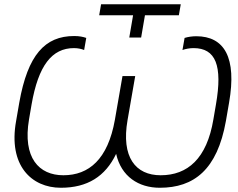

<svg xmlns="http://www.w3.org/2000/svg" viewBox="-20 -879 1124 906"><path d="M267 7C392 7 477 -46 528 -153C552 -46 634 7 734 7C895 7 1005 -78 1046 -308L1061 -395C1098 -607 1039 -708 906 -708C887 -708 867 -705 851 -700L841 -643C855 -648 874 -652 893 -652C998 -652 1031 -570 999 -386L987 -316C956 -130 865 -52 738 -52C620 -52 551 -137 582 -313L618 -520H558L522 -313C489 -128 400 -52 279 -52C164 -52 86 -134 117 -316L129 -386C161 -570 225 -652 329 -652C348 -652 365 -648 377 -643L387 -700C373 -705 355 -709 330 -709C192 -709 111 -620 71 -395L56 -308C18 -98 129 7 267 7ZM590 -702H646L664 -807H824L833 -859H457L448 -807H608Z"/></svg>

Font: Fixel Display 20240404 Light
Style: Italic
Weight: 300
Italic angle: -10°
Designer: AlfaBravo + MacPaw
Foundry: Kyrylo Tkachov, Marchela Mozhyna, Serhii Makarenko, Maria Weinstein, Zakhar Kryvoshyya
Version: Version 1.211;Glyphs 3.2 (3225)